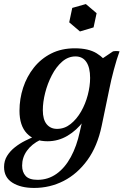

<svg xmlns="http://www.w3.org/2000/svg" viewBox="-60 -701 624 946"><path d="M174 -5Q109 -5 72.5 -43.5Q36 -82 36 -155Q36 -214 54 -269Q72 -324 107 -368Q142 -412 192.5 -437.5Q243 -463 309 -463Q376 -463 416 -438.5Q456 -414 477 -377L421 -319Q421 -261 403 -205Q385 -149 351.5 -104Q318 -59 272.5 -32Q227 -5 174 -5ZM221 -66Q258 -66 288 -90Q318 -114 339.5 -151.5Q361 -189 372.5 -233Q384 -277 384 -317Q384 -368 365.5 -395.5Q347 -423 312 -423Q276 -423 246.5 -397.5Q217 -372 195.5 -330.5Q174 -289 162.5 -243.5Q151 -198 151 -158Q151 -112 170 -89Q189 -66 221 -66ZM108 225Q42 225 1 199Q-40 173 -40 122Q-40 91 -25 67Q-10 43 13.5 24.5Q37 6 64 -7.5Q91 -21 114 -30L139 -12Q96 9 72.5 42Q49 75 49 115Q49 147 66.5 166Q84 185 125 185Q177 185 218.5 155.5Q260 126 289 72.5Q318 19 333 -51L349 -122L399 -245V-382L497 -448Q513 -451 529 -448Q515 -410 501 -357.5Q487 -305 479 -264L441 -81Q420 20 370.5 88Q321 156 253.5 190.5Q186 225 108 225ZM363 -681 416 -636 401 -566 334 -546 281 -591 296 -662Z"/></svg>

Font: Poltawski Nowy Medium
Style: Italic
Weight: 500
Italic angle: -12°
Version: Version 1.001;gftools[0.9.25]